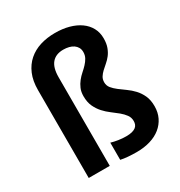

<svg xmlns="http://www.w3.org/2000/svg" viewBox="-167 -816 884 942"><g transform="rotate(-30 275.0 -345.5)"><path d="M523.9 -144Q523.9 -108.9 510.3 -80.8Q496.6 -52.7 472.2 -33Q447.8 -13.2 413.1 -2.7Q378.4 7.8 336.9 7.8Q311.5 7.8 287.4 5.9Q263.2 3.9 246.1 0V-97.2Q264.2 -91.8 286.4 -88.4Q308.6 -85 330.1 -85Q350.1 -85 363.5 -88.6Q377 -92.3 384.8 -98.6Q392.6 -105 395.8 -113.5Q398.9 -122.1 398.9 -131.8Q398.9 -151.9 387.7 -167.2Q376.5 -182.6 359.4 -196.8Q342.3 -210.9 322.5 -225.6Q302.7 -240.2 285.6 -259Q268.6 -277.8 257.3 -302Q246.1 -326.2 246.1 -359.9Q246.1 -384.8 254.2 -403.3Q262.2 -421.9 274.2 -436.8Q286.1 -451.7 300 -463.9Q314 -476.1 325.9 -488.8Q337.9 -501.5 345.9 -515.9Q354 -530.3 354 -548.8Q354 -563.5 347.9 -574.5Q341.8 -585.4 331.1 -593Q320.3 -600.6 305.7 -604.2Q291 -607.9 273.9 -607.9Q231.4 -607.9 209.2 -581.8Q187 -555.7 187 -502V0H67.9V-498Q67.9 -549.8 84 -587.6Q100.1 -625.5 128.7 -650.4Q157.2 -675.3 195.8 -687.3Q234.4 -699.2 279.8 -699.2Q322.3 -699.2 357.9 -689.5Q393.6 -679.7 419.4 -661.4Q445.3 -643.1 459.7 -616.7Q474.1 -590.3 474.1 -557.1Q474.1 -527.8 466.3 -506.8Q458.5 -485.8 446.8 -470.7Q435.1 -455.6 421.1 -443.8Q407.2 -432.1 395.5 -421.1Q383.8 -410.2 376 -397.7Q368.2 -385.3 368.2 -368.2Q368.2 -349.6 379.6 -335.4Q391.1 -321.3 408.4 -308.1Q425.8 -294.9 446 -280.5Q466.3 -266.1 483.6 -247.6Q501 -229 512.5 -203.9Q523.9 -178.7 523.9 -144Z"/></g></svg>

Font: Code New Roman
Style: Bold
Weight: 700
Monospace: yes
Designer: Sam Radian
Foundry: Code New Roman
Version: Version 1.508 October 19, 2014